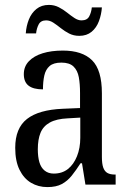

<svg xmlns="http://www.w3.org/2000/svg" viewBox="-20 -752 527 782"><path d="M173 10Q136 10 106.5 -7.5Q77 -25 59.5 -60.5Q42 -96 42 -150Q42 -230 90 -267.5Q138 -305 236 -309L306 -312V-373Q306 -410 301 -437.5Q296 -465 279.5 -481Q263 -497 230 -497Q198 -497 182 -483Q166 -469 160.5 -444.5Q155 -420 155 -388Q116 -388 96.5 -403Q77 -418 77 -450Q77 -481 97.5 -502.5Q118 -524 153.5 -535Q189 -546 236 -546Q315 -546 355 -506.5Q395 -467 395 -372V-113Q395 -85 400.5 -69.5Q406 -54 417.5 -47.5Q429 -41 449 -41H451V0H328L314 -87H308Q290 -59 272.5 -37Q255 -15 232 -2.5Q209 10 173 10ZM199 -45Q233 -45 256.5 -63.5Q280 -82 293.5 -115.5Q307 -149 307 -191V-273L256 -270Q210 -268 183 -253Q156 -238 145 -211Q134 -184 134 -144Q134 -113 140.5 -91Q147 -69 162 -57Q177 -45 199 -45ZM303 -606Q280 -606 261.5 -615.5Q243 -625 227.5 -637.5Q212 -650 197.5 -659.5Q183 -669 168 -669Q146 -669 137.5 -652.5Q129 -636 127 -616H85Q87 -646 97.5 -672.5Q108 -699 128.5 -715.5Q149 -732 179 -732Q201 -732 219.5 -722.5Q238 -713 253.5 -700.5Q269 -688 283.5 -678.5Q298 -669 312 -669Q335 -669 343.5 -685.5Q352 -702 354 -722H395Q393 -693 383 -666Q373 -639 353 -622.5Q333 -606 303 -606Z"/></svg>

Font: Noto Serif Condensed
Style: Regular
Weight: 400
Width: 3
Designer: Monotype Design Team
Foundry: Monotype Imaging Inc.
Version: Version 2.015